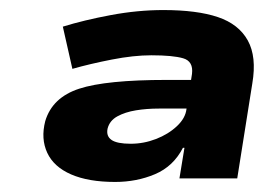

<svg xmlns="http://www.w3.org/2000/svg" viewBox="-20 -736 525 382"><path d="M209 -374Q156 -374 121.5 -389Q87 -404 74 -432Q61 -460 70 -495Q84 -542 137.5 -559.5Q191 -577 312 -577H366L357 -520H296Q272 -520 250.5 -516.5Q229 -513 213.5 -504.5Q198 -496 194 -480Q191 -465 202 -457.5Q213 -450 240 -450Q266 -450 290.5 -459.5Q315 -469 332 -485Q349 -501 351 -519L362 -589Q365 -614 344.5 -620Q324 -626 281 -626Q246 -626 202.5 -617.5Q159 -609 124 -599L105 -683Q147 -696 200.5 -706Q254 -716 305 -716Q372 -716 413.5 -702Q455 -688 473 -655.5Q491 -623 482 -570L452 -381H337L347 -442H344Q325 -405 288.5 -389.5Q252 -374 209 -374Z"/></svg>

Font: Nunito Sans 7pt Expanded Black
Style: Italic
Weight: 900
Width: 7
Italic angle: -9°
Designer: Vernon Adams
Foundry: Vernon Adams
Version: Version 3.101;gftools[0.9.27]